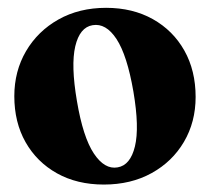

<svg xmlns="http://www.w3.org/2000/svg" viewBox="-20 -474 550 503"><path d="M258 -453.5Q327.5 -453.5 380.5 -423.8Q433.5 -394 463 -341.5Q492.5 -289 492.5 -220Q492.5 -154.5 462 -102.5Q431.5 -50.5 377.2 -20.5Q323 9.5 252 9.5Q182 9.5 129.2 -20Q76.5 -49.5 47 -101.5Q17.5 -153.5 17.5 -222Q17.5 -287.5 48.2 -340Q79 -392.5 133.2 -423Q187.5 -453.5 258 -453.5ZM288 -35.5Q321.5 -41 333.5 -90.5Q345.5 -140 329.5 -234Q313 -329.5 285.2 -371.8Q257.5 -414 222.5 -408Q189 -402.5 177.2 -352.8Q165.5 -303 181.5 -209.5Q197.5 -114.5 225.8 -72Q254 -29.5 288 -35.5Z"/></svg>

Font: Fraunces 144pt S050
Style: Bold
Weight: 700
Version: Version 1.000; ttfautohint (v1.8.3)